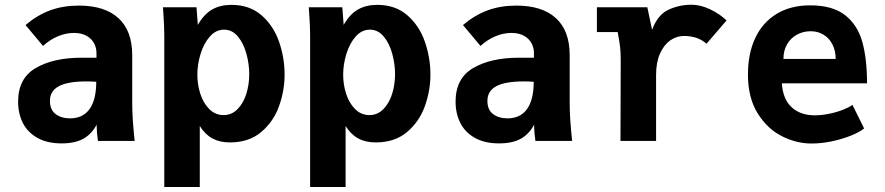

<svg xmlns="http://www.w3.org/2000/svg" viewBox="-20 -580 3640 790"><path d="M54.5 -161.5Q54.5 -258 127.2 -300.2Q200 -342.5 314.5 -342.5H377V-362Q377 -383 367 -402Q357 -421 336 -432.8Q315 -444.5 284 -444.5Q251.5 -444.5 218.5 -430.8Q185.5 -417 157 -391L85 -477Q133.5 -518 186.5 -537.5Q239.5 -557 304.5 -557Q411 -557 467.5 -505.2Q524 -453.5 524 -353V-159.5Q524 -121.5 526.5 -85Q529 -48.5 534 0H383Q378 -32.5 377.5 -67Q357.5 -28.5 323 -9.2Q288.5 10 233.5 10Q174 10 133.8 -12.8Q93.5 -35.5 74 -74.2Q54.5 -113 54.5 -161.5ZM376 -243.5Q357.5 -245 334 -245Q259.5 -245 222.5 -225.5Q185.5 -206 185.5 -165Q185.5 -128 209 -110.5Q232.5 -93 268 -93Q321 -93 348.5 -131.2Q376 -169.5 376 -243.5Z M652 -527.5 650.5 -550H788.5L794 -477.5Q819.5 -522 853 -541Q886.5 -560 932 -560Q1007 -560 1056.2 -517Q1105.5 -474 1128.2 -408.2Q1151 -342.5 1151 -273Q1151 -206.5 1128 -142.8Q1105 -79 1054.5 -36.5Q1004 6 926 6Q884.5 6 854.2 -10.2Q824 -26.5 802 -61.5V189.5H656V-432.5Q656 -473.5 652 -527.5ZM1005.5 -274.5Q1005.5 -316 994 -358.5Q982.5 -401 959 -429.5Q935.5 -458 902 -458Q868.5 -458 843.5 -429.8Q818.5 -401.5 805.2 -358.2Q792 -315 792 -272.5Q792 -231.5 804.5 -193.2Q817 -155 841.5 -130.8Q866 -106.5 900 -106.5Q933.5 -106.5 957.5 -131Q981.5 -155.5 993.5 -194Q1005.5 -232.5 1005.5 -274.5Z M1252 -527.5 1250.5 -550H1388.5L1394 -477.5Q1419.5 -522 1453 -541Q1486.5 -560 1532 -560Q1607 -560 1656.2 -517Q1705.5 -474 1728.2 -408.2Q1751 -342.5 1751 -273Q1751 -206.5 1728 -142.8Q1705 -79 1654.5 -36.5Q1604 6 1526 6Q1484.5 6 1454.2 -10.2Q1424 -26.5 1402 -61.5V189.5H1256V-432.5Q1256 -473.5 1252 -527.5ZM1605.5 -274.5Q1605.5 -316 1594 -358.5Q1582.5 -401 1559 -429.5Q1535.5 -458 1502 -458Q1468.5 -458 1443.5 -429.8Q1418.5 -401.5 1405.2 -358.2Q1392 -315 1392 -272.5Q1392 -231.5 1404.5 -193.2Q1417 -155 1441.5 -130.8Q1466 -106.5 1500 -106.5Q1533.5 -106.5 1557.5 -131Q1581.5 -155.5 1593.5 -194Q1605.5 -232.5 1605.5 -274.5Z M1854.5 -161.5Q1854.5 -258 1927.2 -300.2Q2000 -342.5 2114.5 -342.5H2177V-362Q2177 -383 2167 -402Q2157 -421 2136 -432.8Q2115 -444.5 2084 -444.5Q2051.5 -444.5 2018.5 -430.8Q1985.5 -417 1957 -391L1885 -477Q1933.5 -518 1986.5 -537.5Q2039.5 -557 2104.5 -557Q2211 -557 2267.5 -505.2Q2324 -453.5 2324 -353V-159.5Q2324 -121.5 2326.5 -85Q2329 -48.5 2334 0H2183Q2178 -32.5 2177.5 -67Q2157.5 -28.5 2123 -9.2Q2088.5 10 2033.5 10Q1974 10 1933.8 -12.8Q1893.5 -35.5 1874 -74.2Q1854.5 -113 1854.5 -161.5ZM2176 -243.5Q2157.5 -245 2134 -245Q2059.5 -245 2022.5 -225.5Q1985.5 -206 1985.5 -165Q1985.5 -128 2009 -110.5Q2032.5 -93 2068 -93Q2121 -93 2148.5 -131.2Q2176 -169.5 2176 -243.5Z M2534 -332Q2534 -367 2531.2 -388.8Q2528.5 -410.5 2521.5 -448H2436V-550H2643.5L2663 -457.5Q2686.5 -520 2731 -540.2Q2775.5 -560.5 2824.5 -560.5Q2862.5 -560.5 2901.8 -541.8Q2941 -523 2969.5 -496L2887 -400Q2851.5 -432 2794 -432Q2764 -432 2737.8 -413.8Q2711.5 -395.5 2695.5 -359.2Q2679.5 -323 2679.5 -272V0H2533Z M3057.5 -273.5Q3057.5 -359.5 3087.5 -423.5Q3117.5 -487.5 3175.2 -522.8Q3233 -558 3314 -558Q3405.5 -558 3457 -517.8Q3508.5 -477.5 3528 -407.8Q3547.5 -338 3547.5 -237H3197Q3201.5 -171 3237.8 -138.2Q3274 -105.5 3332 -105.5Q3360.5 -105.5 3392.2 -112Q3424 -118.5 3449.5 -128.8Q3475 -139 3487.5 -148.5L3535.5 -51.5Q3516 -36 3480.8 -21.8Q3445.5 -7.5 3402.5 1.5Q3359.5 10.5 3318.5 10.5Q3256.5 10.5 3196.5 -20Q3136.5 -50.5 3097 -114.5Q3057.5 -178.5 3057.5 -273.5ZM3315.5 -451.5Q3285 -451.5 3259.2 -437.5Q3233.5 -423.5 3218.5 -397.8Q3203.5 -372 3203.5 -337.5H3418.5Q3418.5 -370.5 3405.5 -396.5Q3392.5 -422.5 3369 -437Q3345.5 -451.5 3315.5 -451.5Z"/></svg>

Font: JuliaMono ExtraBold
Style: Regular
Weight: 800
Monospace: yes
Designer: cormullion
Foundry: corm
Version: Version 0.055; ttfautohint (v1.8.4)